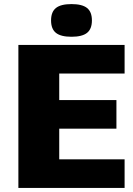

<svg xmlns="http://www.w3.org/2000/svg" viewBox="-20 -920 650 940"><path d="M590 -560H270V-430H550V-290H270V-140H590V0H70V-700H590ZM254 -881Q278 -900 330 -900Q382 -900 406 -881Q430 -862 430 -820Q430 -778 406 -759Q382 -740 330 -740Q278 -740 254 -759Q230 -778 230 -820Q230 -862 254 -881Z"/></svg>

Font: Fivo Sans Modern Heavy
Style: Regular
Weight: 900
Designer: Alexander Slobzheninov
Foundry: Alexander Slobzheninov
Version: 1.0